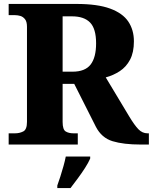

<svg xmlns="http://www.w3.org/2000/svg" viewBox="-20 -734 776 975"><path d="M24 0V-57H57Q79 -57 98 -66.5Q117 -76 117 -115V-598Q117 -624 107 -636.5Q97 -649 83.5 -653Q70 -657 57 -657H24V-714H368Q475 -714 539 -690.5Q603 -667 631.5 -624.5Q660 -582 660 -524Q660 -468 640.5 -431Q621 -394 588 -372.5Q555 -351 517 -341L636 -143Q663 -98 683 -77.5Q703 -57 729 -57H736V0H695Q607 0 551.5 -17Q496 -34 467 -90L357 -308H298V-115Q298 -76 313.5 -66.5Q329 -57 353 -57H375V0ZM348 -370Q412 -370 440 -406Q468 -442 468 -514Q468 -588 437.5 -619.5Q407 -651 346 -651H298V-370ZM271 208Q278 189 286.5 162.5Q295 136 302.5 109Q310 82 314 61H438V71Q429 92 412 118.5Q395 145 375 172Q355 199 338 221H271Z"/></svg>

Font: Noto Serif Lao ExtraBold
Style: Regular
Weight: 800
Designer: Monotype Design Team
Foundry: Monotype Imaging Inc.
Version: Version 2.003; ttfautohint (v1.8.4.7-5d5b)